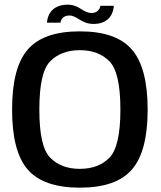

<svg xmlns="http://www.w3.org/2000/svg" viewBox="-20 -818 708 842"><path d="M330 5C436.5 5 512.5 -21.5 558.5 -74.5C604.5 -127.5 627.5 -215 627.5 -337.5C627.5 -459.5 604.5 -547.5 558.5 -600.5C512.5 -654 436.5 -680.5 330 -680.5C223.5 -680.5 147.5 -654 101.5 -600.5C55.5 -547.5 33 -460 33 -337.5C33 -215 55.5 -127.5 101.5 -74.5C147.5 -21.5 224 5 330 5ZM330 -77.5C275.5 -77.5 232 -94 200 -126.5C168 -159.5 152.5 -229.5 152.5 -337.5C152.5 -446 168 -516.5 200 -549C232 -581.5 275.5 -598 330 -598C384.5 -598 428 -581.5 460 -549C492 -516.5 508 -446 508 -337.5C508 -229.5 492 -159.5 460 -126.5C428 -94 384.5 -77.5 330 -77.5ZM390.5 -713C465 -713 478.5 -769.5 479 -792.5H420C419 -780.5 408 -761 383 -761C342 -761 329.5 -797.5 277 -797.5C202 -797.5 187 -743.5 186 -718.5H245.5C246 -730.5 256 -750 283.5 -750C319.5 -750 335.5 -713 390.5 -713Z"/></svg>

Font: Anybody Medium
Style: Regular
Weight: 500
Designer: Tyler Finck
Foundry: Etcetera Type Company
Version: Version 1.110